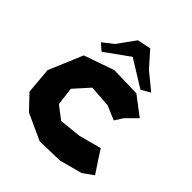

<svg xmlns="http://www.w3.org/2000/svg" viewBox="-197 -808 938 938"><g transform="rotate(45 271.5 -339.5)"><path d="M500 -414.1 402.3 -488.3 246.1 -492.2 89.8 -437.5 15.6 -261.7 27.3 -125 97.7 -50.8 234.4 11.7 371.1 7.8 488.3 -23.4 543 -62.5 496.1 -132.8 468.8 -175.8 351.6 -144.5 238.3 -132.8 171.9 -183.6 160.2 -277.3 230.5 -355.5 343.8 -347.7 418 -316.4 445.3 -359.4ZM103.5 -542 138.7 -511.7 263.7 -601.6 404.3 -514.6 451.2 -542 365.2 -612.3 294.9 -691.4 224.6 -676.8 158.2 -585Z"/></g></svg>

Font: MaokenAssortedSans-Lite
Style: Lite
Weight: 400
Version: Version 1.400